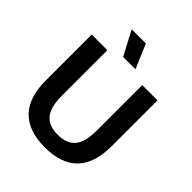

<svg xmlns="http://www.w3.org/2000/svg" viewBox="-232 -976 1126 1126"><g transform="rotate(45 331.0 -413.0)"><path d="M381.7 -687.5V-692.5L320 -837.5H205V-832.5L281.7 -687.5ZM330.8 12.5C518.3 12.5 604.2 -87.5 604.2 -269.2V-650H477.5V-271.7C477.5 -156.7 439.2 -93.3 332.5 -93.3C226.7 -93.3 188.3 -156.7 188.3 -271.7V-650H58.3V-269.2C58.3 -87.5 145.8 12.5 330.8 12.5Z"/></g></svg>

Font: Familjen Grotesk SemiBold
Style: Regular
Weight: 600
Designer: Anders Wikstroem, Jonas Baeckman, Matilda Gysing, Kristian Moeller
Foundry: Familjen STHLM AB
Version: Version 2.000